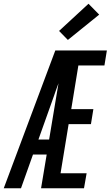

<svg xmlns="http://www.w3.org/2000/svg" viewBox="-48 -1004 590 1024"><path d="M-28 0 247 -735H522L509 -655H370L332 -422H450L437 -342H318L275 -80H414L400 0H171L201 -180H128L64 0ZM157 -260H214L264 -560Q257 -542 251 -524.5Q245 -507 239 -490ZM314 -791 267 -839 424 -984 481 -926Z"/></svg>

Font: Iosevka SS04 Medium Oblique
Style: Regular
Weight: 500
Italic angle: -9°
Monospace: yes
Designer: Belleve Invis
Foundry: Belleve Invis
Version: Version 19.0.0; ttfautohint (v1.8.4)